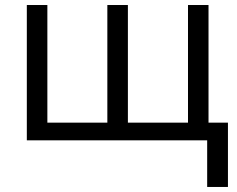

<svg xmlns="http://www.w3.org/2000/svg" viewBox="-20 -554 937 758"><path d="M484.9 -69.8H722.2V-534.2H803.2V-69.8H879.9V184.1H797.9V0H85.9V-534.2H167V-69.8H403.8V-534.2H484.9Z"/></svg>

Font: OpenSans-Regular
Style: Regular
Weight: 400
Foundry: Ascender Corporation
Version: Version 1.10